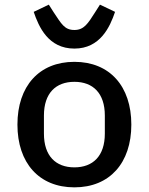

<svg xmlns="http://www.w3.org/2000/svg" viewBox="-20 -794 640 826"><path d="M300 12C452 12 545 -93 545 -258C545 -423 452 -528 300 -528C148 -528 55 -423 55 -258C55 -93 148 12 300 12ZM300 -74C220 -74 169 -123 169 -219V-297C169 -393 220 -442 300 -442C380 -442 431 -393 431 -297V-219C431 -123 380 -74 300 -74ZM300 -585C411 -585 453 -678 475 -743L410 -774L389 -741C358 -692 341 -665 300 -665C257 -665 244 -692 211 -741L190 -774L125 -743C147 -678 188 -585 300 -585Z"/></svg>

Font: IBM Mono Medium
Style: Regular
Weight: 500
Monospace: yes
Designer: Mike Abbink, Paul van der Laan, Pieter van Rosmalen
Foundry: Bold Monday
Version: Version 2.3